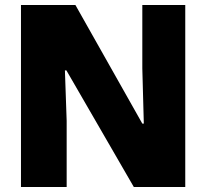

<svg xmlns="http://www.w3.org/2000/svg" viewBox="-20 -749 826 769"><path d="M64 0V-729H282L550 -254H556L550 -475V-729H722V0H516L246 -467H240L247 -265V0Z"/></svg>

Font: Mona Sans ExtraLight ExtraBold
Style: Regular
Weight: 800
Version: Version 2.000